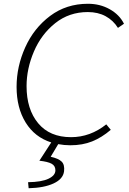

<svg xmlns="http://www.w3.org/2000/svg" viewBox="-20 -758 687 1019"><path d="M289 7 249 74Q290 83 307 99.5Q324 116 320 151Q315 192 264.5 215.5Q214 239 132 241L129 209Q201 208 237.5 190.5Q274 173 274 146Q274 122 254 111Q234 100 189 95L252 -2Q164 -30 116 -108Q68 -186 68 -297Q68 -405 114 -507Q160 -609 246 -673.5Q332 -738 447 -738Q511 -738 562.5 -709Q614 -680 638 -632L606 -610Q581 -650 540.5 -672Q500 -694 446 -694Q347 -694 273 -635Q199 -576 160 -484.5Q121 -393 121 -301Q121 -178 182.5 -104Q244 -30 357 -30Q459 -30 544 -98L568 -69Q520 -28 469 -7.5Q418 13 353 13Q321 13 289 7Z"/></svg>

Font: Nebula Sans Light
Style: Regular
Weight: 300
Italic angle: -9°
Designer: Paul D. Hunt for Adobe (as Source Sans)
Foundry: Nebula Entertainment & Broadcasting LLC
Version: Version 1.010